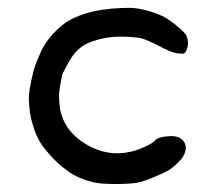

<svg xmlns="http://www.w3.org/2000/svg" viewBox="-20 -462 550 481"><path d="M213.9 -433.6Q254.9 -442.4 308.6 -442.4Q348.6 -439.5 388.7 -420.9Q402.3 -414.1 423.8 -396.5Q445.3 -378.9 447.3 -372.1Q455.1 -352.5 446.3 -334Q443.4 -329.1 440.9 -328.1Q438.5 -327.1 427.7 -328.1Q410.2 -329.1 375 -348.6Q364.3 -354.5 342.8 -363.3Q329.1 -369.1 292 -370.1Q260.7 -371.1 235.4 -365.2Q210 -359.4 191.4 -349.6Q171.9 -336.9 161.1 -320.8Q150.4 -304.7 136.7 -277.3Q127.9 -239.3 127.9 -221.7Q127.9 -205.1 130.9 -186.5Q142.6 -131.8 196.3 -100.1Q250 -68.4 307.6 -82Q322.3 -85 342.8 -94.2Q363.3 -103.5 368.2 -110.4Q377.9 -120.1 408.2 -121.1Q431.6 -121.1 440.9 -106.9Q450.2 -92.8 440.4 -73.2Q436.5 -64.5 421.4 -50.3Q406.2 -36.1 394.5 -31.2Q358.4 -13.7 331.1 -5.9Q312.5 -1 270.5 -1Q228.5 -1 211.9 -5.9Q176.8 -14.6 151.4 -32.2Q124 -51.8 103 -76.2Q82 -100.6 77.1 -112.3Q69.3 -125 61.5 -151.4Q53.7 -177.7 52.7 -206.1Q49.8 -229.5 65.4 -290Q72.3 -309.6 80.1 -327.1Q90.8 -353.5 114.3 -378.9Q140.6 -406.2 165 -417Q189.5 -427.7 213.9 -433.6Z"/></svg>

Font: JasonHandwriting4
Style: Regular
Weight: 400
Version: Version 1.01.21